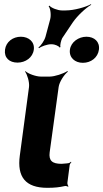

<svg xmlns="http://www.w3.org/2000/svg" viewBox="-20 -895 495 920"><path d="M207 5C243 5 266 2 288 -3C293 -5 303 -3 306 0L308 -3C305 -6 302 -15 303 -20L314 -105C315 -110 320 -115 322 -118L320 -120C318 -118 312 -113 307 -113L299 -112L275 -110C230 -110 213 -125 218 -165L261 -478C264 -502 288 -539 306 -552L302 -554C284 -542 242 -528 218 -528H176C152 -528 114 -542 102 -554L100 -552C110 -539 122 -502 119 -478L75 -150C61 -47 102 5 207 5ZM220 -801 198 -719C193 -701 176 -676 164 -667L167 -664C178 -673 207 -683 225 -683H229C241 -683 262 -675 266 -667L270 -670C266 -677 273 -702 278 -712L329 -788C351 -820 392 -858 417 -872L416 -875C391 -861 335 -845 295 -845H276C257 -845 225 -857 217 -868L213 -865C222 -855 226 -821 220 -801ZM64 -595C102 -595 137 -619 142 -657C147 -694 118 -719 80 -719C42 -719 9 -695 4 -657C-1 -618 25 -595 64 -595ZM377 -594C416 -594 449 -619 454 -657C459 -695 432 -719 394 -719C357 -719 320 -694 315 -657C310 -619 339 -594 377 -594Z"/></svg>

Font: Asimov
Style: EdgeWideIt
Weight: 500
Designer: Google
Version: Version 2.000980: 2014